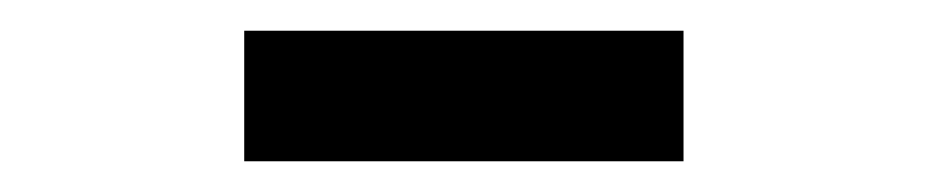

<svg xmlns="http://www.w3.org/2000/svg" viewBox="-20 -727 603 125"><path d="M139 -622V-707H425V-622Z"/></svg>

Font: Noto Sans Mono SemiCondensed SemiBold
Style: Regular
Weight: 600
Width: 4
Designer: Monotype Design Team
Foundry: Monotype Imaging Inc.
Version: Version 2.014; ttfautohint (v1.8.4.7-5d5b)